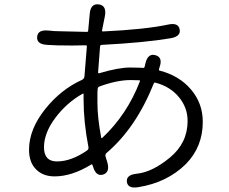

<svg xmlns="http://www.w3.org/2000/svg" viewBox="-20 -809 1040 873"><path d="M609 42Q561 50 557 18Q553 -14 601 -19Q672 -26 752.5 -92.5Q833 -159 833 -259Q833 -320 793 -368Q753 -416 687 -433Q681 -435 679 -429Q598 -227 465 -114Q457 -107 460 -97L468 -71Q481 -25 448 -15Q416 -6 403 -52L400 -59Q399 -64 395 -61Q307 -7 228 -7Q177 -7 146 -37Q112 -69 112 -128Q112 -222 187 -315Q258 -403 353 -446Q363 -451 364 -462L375 -598Q375 -603 370 -603L308 -602Q229 -602 194 -605Q145 -608 149 -642Q152 -675 200 -670H203Q226 -667 249 -667L375 -664Q381 -664 381 -670L388 -746Q392 -794 429 -789Q466 -784 457 -736L444 -671Q443 -666 448 -666Q640 -675 743 -697Q791 -708 797 -675Q803 -643 755 -635Q637 -615 443 -605Q436 -605 435 -598L426 -480Q426 -475 431 -476Q518 -502 572 -502Q597 -502 622 -501L630 -500Q637 -500 638 -507L641 -520Q652 -568 687 -558Q722 -548 705 -502L703 -494Q701 -489 706 -488Q795 -465 848.5 -402Q902 -339 902 -255Q902 -141 825 -63Q740 21 609 42ZM239 -75Q304 -75 376 -125Q384 -131 382 -141Q360 -254 360 -358V-380Q360 -385 356 -383Q283 -342 231.5 -273Q180 -204 180 -139.5Q180 -75 239 -75ZM440 -184Q441 -179 445 -182Q558 -288 616 -439Q618 -444 613 -444Q597 -445 574 -445Q512 -445 433 -416Q424 -413 424 -404L423 -388Q423 -364 423 -340Q423 -276 440 -184Z"/></svg>

Font: Resource Han Rounded KR Normal
Style: Regular
Weight: 350
Designer: Cyano Hao (round all glyphs); Ryoko NISHIZUKA 西塚涼子 (kana, bopomofo & ideographs); Paul D. Hunt (Latin, Greek & Cyrillic)
Foundry: Cyano Hao
Version: 0.990